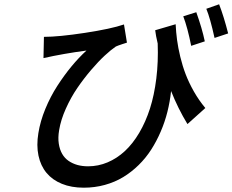

<svg xmlns="http://www.w3.org/2000/svg" viewBox="-20 -813 1085 896"><path d="M1044.7 -657 981.2 -636Q960.9 -728.3 942.8 -772L1002.5 -793Q1024.5 -736.2 1044.7 -657ZM935.7 -620 872.2 -599.1Q855.5 -683.6 835.2 -736.9L896 -756Q923.3 -679.7 935.7 -620ZM704.2 -671.9 799.7 -699.9Q801.5 -662.6 806.3 -626.4Q811.1 -590.2 821.4 -547.6Q831.7 -505 846.6 -466.1Q861.5 -427.2 884.9 -385.8Q908.4 -344.5 938.2 -308.9L854.8 -234Q810.7 -306.5 778.4 -388.1Q773.1 -338.4 761.2 -291Q749.3 -243.6 729.9 -198.7Q710.6 -153.8 685.4 -114.5Q660.2 -75.3 626.8 -42.6Q593.4 -9.9 554.9 13.5Q516.3 36.9 469.3 49.9Q422.2 62.9 370.7 62.9Q313.2 62.9 269 44.9Q224.8 27 197.3 -6Q169.7 -39.1 159.6 -86.6Q149.5 -134.2 159.1 -192.1Q168 -247.5 191.6 -304.9Q215.2 -362.2 247.2 -411.8Q279.1 -461.3 313.4 -502.8Q347.7 -544.4 383.5 -577.1Q276.6 -562.9 182.9 -541.9L185 -641Q253.9 -641 376.2 -659.6Q498.6 -678.3 558.6 -698.9L572.4 -614Q572.1 -614 550.8 -607.1Q529.5 -600.1 520.6 -595.9Q497.9 -580.6 468.4 -553.3Q438.9 -525.9 404.8 -486Q370.7 -446 340.7 -402.2Q310.7 -358.3 287.3 -306.1Q263.8 -253.9 256 -206Q250 -170.5 254.3 -142.8Q258.5 -115.1 270.1 -95Q281.6 -74.9 300.2 -62.1Q318.9 -49.4 341.6 -43.1Q364.3 -36.9 391 -36.9Q438.6 -36.9 482.2 -55.4Q525.9 -73.9 562.9 -108.1Q599.8 -142.4 629.8 -193.2Q659.8 -244 679.9 -306.6Q699.9 -369.3 709.5 -446.9Q719.1 -524.5 715.9 -610.1Q707 -647.4 704.2 -671.9Z"/></svg>

Font: Karasuma Gothic
Style: Medium Italic
Weight: 500
Italic angle: 9.39998°
Designer: Rasmus Andersson / Ryoko Nishizuka
Foundry: Genbu
Version: Version 1.00